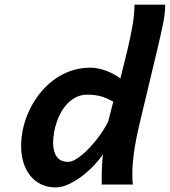

<svg xmlns="http://www.w3.org/2000/svg" viewBox="-20 -794 731 826"><path d="M690.9 -773.9Q690.9 -738.8 681.6 -692.4Q672.4 -646 656.7 -581.1L578.6 -253.9Q563 -187.5 556.2 -136.5Q549.3 -85.4 549.3 -48.8Q549.3 -35.2 549.8 -21.7Q550.3 -8.3 551.8 0H417.5V-29.3Q417.5 -45.4 418.2 -62.5Q418.9 -79.6 419.9 -97.2Q420.9 -114.7 423.3 -130.4Q408.2 -107.9 384.8 -83Q361.3 -58.1 333.5 -36.9Q305.7 -15.6 275.9 -1.7Q246.1 12.2 218.8 12.2Q184.1 12.2 156.5 -1.2Q128.9 -14.6 109.9 -38.6Q90.8 -62.5 80.8 -95.2Q70.8 -127.9 70.8 -166.5Q70.8 -205.1 80.1 -244.9Q89.4 -284.7 107.2 -321.5Q125 -358.4 150.4 -390.9Q175.8 -423.3 208 -447.8Q241.7 -473.6 282.2 -488.3Q322.8 -502.9 369.1 -502.9Q385.3 -502.9 402.6 -499.3Q419.9 -495.6 436.8 -489.5Q453.6 -483.4 469.2 -474.9Q484.9 -466.3 498 -456.5L526.9 -573.7Q540.5 -629.9 549.6 -680.9Q558.6 -731.9 558.6 -773.9ZM467.3 -356.9Q452.6 -364.7 439.5 -370.6Q426.3 -376.5 413.3 -379.9Q400.4 -383.3 386.2 -385Q372.1 -386.7 355 -386.7Q329.1 -386.7 308.1 -376.2Q287.1 -365.7 270.5 -348.6Q254.9 -332.5 243.2 -311.8Q231.4 -291 223.9 -268.6Q216.3 -246.1 212.4 -222.9Q208.5 -199.7 208.5 -179.2Q208.5 -141.1 224.4 -119.4Q240.2 -97.7 273.4 -97.7Q286.1 -97.7 302.2 -106.4Q318.4 -115.2 335.4 -129.9Q352.5 -144.5 369.6 -163.1Q386.7 -181.6 401.4 -201.2Q416 -220.7 427.7 -239.3Q439.5 -257.8 445.8 -272.5Z"/></svg>

Font: Andika New Basic
Style: Bold Italic
Weight: 700
Italic angle: -14°
Designer: Victor Gaultney, Annie Olsen, Pablo Ugerman
Foundry: SIL International
Version: Version 5.500